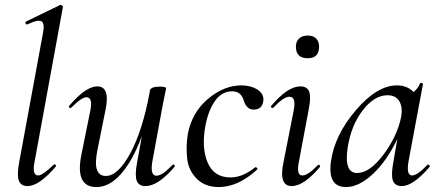

<svg xmlns="http://www.w3.org/2000/svg" viewBox="-20 -745 1778 778"><path d="M92 9Q64 9 56 -14Q48 -37 58 -89L154 -610Q162 -650 148 -658.5Q134 -667 91 -646Q88 -645 85.5 -647.5Q83 -650 83 -653.5Q83 -657 86 -658L224 -725Q228 -726 232 -722.5Q236 -719 235 -717L120 -89Q109 -34 135 -34Q152 -34 197 -77Q201 -81 205 -77Q209 -73 205 -69Q138 9 92 9Z M679 -77Q681 -79 684 -78Q687 -77 688 -74Q689 -71 687 -69Q621 9 569 9Q542 9 534 -13Q526 -35 535 -84L555 -194Q519 -96 471.5 -41.5Q424 13 371 13Q283 13 310 -119L346 -297Q357 -351 330 -351Q311 -351 269 -309Q265 -305 261 -309Q257 -313 261 -317Q328 -395 374 -395Q428 -395 407 -297L375 -138Q353 -32 409 -32Q458 -32 508 -124Q558 -216 587 -374V-377Q590 -394 627 -394Q653 -394 653 -387Q653 -385 650.5 -374Q648 -363 644.5 -345Q641 -327 638 -312L597 -89Q588 -33 614 -33Q638 -33 679 -77Z M866 13Q811 13 777.5 -20.5Q744 -54 738.5 -102Q733 -150 741 -202Q758 -290 823 -344.5Q888 -399 958 -399Q996 -399 1023 -382Q1050 -365 1047 -337Q1043 -301 1008 -301Q979 -301 968 -337Q957 -375 921 -375Q879 -375 851.5 -336.5Q824 -298 812 -234Q796 -146 821.5 -86Q847 -26 914 -26Q963 -26 1014 -67Q1017 -69 1021 -65Q1025 -61 1022 -58Q945 13 866 13Z M1227 -509Q1179 -509 1179 -556Q1179 -577 1192 -589Q1205 -601 1227 -601Q1249 -601 1261 -589Q1273 -577 1273 -556Q1273 -509 1227 -509ZM1162 9Q1108 9 1129 -89L1170 -297Q1181 -353 1153 -353Q1129 -353 1088 -309Q1084 -305 1080 -309Q1076 -313 1080 -317Q1146 -395 1197 -395Q1225 -395 1233 -373Q1241 -351 1231 -302L1191 -89Q1180 -34 1205 -34Q1228 -34 1268 -76Q1270 -78 1273 -77Q1276 -76 1277 -73Q1278 -70 1276 -68Q1211 9 1162 9Z M1712 -77Q1715 -80 1719 -76Q1723 -72 1721 -69Q1654 9 1608 9Q1580 9 1572 -13.5Q1564 -36 1574 -89L1590 -182Q1547 -92 1490.5 -39.5Q1434 13 1382 13Q1307 13 1321 -91Q1336 -198 1422 -298.5Q1508 -399 1588 -399Q1630 -399 1656 -372Q1675 -388 1682 -407Q1683 -409 1686 -409Q1689 -409 1691.5 -407.5Q1694 -406 1694 -405L1635 -89Q1626 -34 1650 -34Q1671 -34 1712 -77ZM1427 -44Q1478 -44 1533.5 -118Q1589 -192 1605 -269Q1613 -310 1598 -335Q1583 -360 1548 -359Q1496 -358 1449.5 -297.5Q1403 -237 1389 -148Q1373 -44 1427 -44Z"/></svg>

Font: Cormorant Infant Book
Style: Italic
Weight: 500
Italic angle: -10°
Designer: Christian Thalmann (Catharsis Fonts)
Version: Version 1.000;PS 002.000;hotconv 1.0.88;makeotf.lib2.5.64775